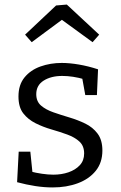

<svg xmlns="http://www.w3.org/2000/svg" viewBox="-20 -813 530 842"><path d="M139 -400Q139 -368 160 -350Q181 -332 214 -320.5Q247 -309 284 -298Q321 -287 354 -271Q387 -255 408 -227Q429 -199 429 -153Q429 -100 400 -64Q371 -28 321.5 -9.5Q272 9 211 9Q174 9 135 3Q96 -3 55 -14L62 -148H113L123 -50L114 -61Q137 -55 164 -51Q191 -47 214 -47Q250 -47 280.5 -57.5Q311 -68 330 -88.5Q349 -109 349 -140Q349 -173 328.5 -192Q308 -211 275 -223Q242 -235 205.5 -245.5Q169 -256 136 -272.5Q103 -289 82 -316Q61 -343 61 -390Q61 -441 87.5 -473.5Q114 -506 157.5 -521.5Q201 -537 251 -537Q285 -537 326 -530Q367 -523 410 -509L405 -396H354L339 -479L351 -465Q299 -480 253 -480Q204 -480 171.5 -459.5Q139 -439 139 -400ZM119 -628 90 -661 226 -789 273 -793 415 -661 386 -628 224 -746 277 -745Z"/></svg>

Font: Bitter Thin
Style: Regular
Weight: 400
Version: Version 3.021